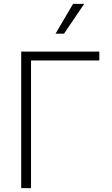

<svg xmlns="http://www.w3.org/2000/svg" viewBox="-20 -974 579 994"><path d="M494.1 -661.1H140.6V0H89.8V-707H494.1ZM358.4 -954.1H416L311.5 -799.8H267.6Z"/></svg>

Font: Pretendard Std ExtraLight
Style: Regular
Weight: 200
Designer: Base glyphs from Inter by Rasmus Andersson; Hangeul glyphs from Noto Sans CJK(Source Han Sans) by Jang Soo-young and Kan
Foundry: Kil Hyung-jin
Version: Version 1.309